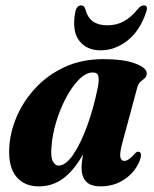

<svg xmlns="http://www.w3.org/2000/svg" viewBox="-20 -668 560 698"><path d="M424.5 -147.5Q414.5 -110.5 417.5 -96.8Q420.5 -83 432 -83Q447.5 -83 470.5 -110Q477.5 -117 482.5 -116.5Q499.5 -116 487.5 -82.5Q470 -41 432.2 -15.8Q394.5 9.5 346 9.5Q309 9.5 292.8 -8.2Q276.5 -26 276.5 -57.5Q276.5 -77 282 -107Q249.5 -49 210.5 -19.8Q171.5 9.5 121 9.5Q68.5 9.5 39.5 -25.5Q10.5 -60.5 13.5 -128.5Q16 -185.5 40.2 -242.8Q64.5 -300 108.8 -347.8Q153 -395.5 215 -424.2Q277 -453 355 -453Q430.5 -453 472.8 -436.8Q515 -420.5 513.5 -400Q512.5 -388.5 505.5 -383Q498.5 -377.5 490.8 -371Q483 -364.5 479 -350ZM167 -131.5Q164 -96.5 172.2 -81.2Q180.5 -66 193 -66Q219 -66 246.2 -106Q273.5 -146 297.2 -211.2Q321 -276.5 336 -352.5Q340.5 -377 337.5 -390.8Q334.5 -404.5 317.5 -404.5Q292.5 -404.5 267 -378.8Q241.5 -353 219.8 -312Q198 -271 183.8 -223.2Q169.5 -175.5 167 -131.5ZM369.5 -576Q404 -576 430.2 -590.5Q456.5 -605 481 -635Q492 -648.5 502.5 -648.5Q520.5 -648.5 511 -623Q488 -555 442.8 -520Q397.5 -485 346 -485Q295 -485 268 -520Q241 -555 253.5 -623.5Q258.5 -648.5 275.5 -648.5Q286 -648.5 290 -635Q298.5 -603.5 318.2 -589.8Q338 -576 369.5 -576Z"/></svg>

Font: Fraunces 144pt Soft
Style: Bold Italic
Weight: 700
Italic angle: -16°
Version: Version 1.000;[b76b70a41]